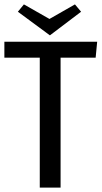

<svg xmlns="http://www.w3.org/2000/svg" viewBox="-34 -849 460 869"><path d="M333 -795.9 191.9 -689 46.9 -795.9 74.2 -829.1 189.9 -763.2 305.2 -829.1ZM398.9 -587.9H240.2V0H146V-587.9H-14.2V-660.2H405.8Z"/></svg>

Font: Sansita Light
Style: Regular
Weight: 300
Designer: Pablo Cosgaya
Foundry: Omnibus-Type
Version: Version 1.006;hotconv 1.0.109;makeotfexe 2.5.65596